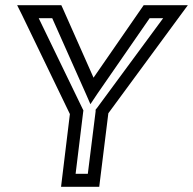

<svg xmlns="http://www.w3.org/2000/svg" viewBox="-20 -694 743 739"><path d="M659 -674H548H533L524 -661L340 -395L222 -661L216 -674H202H91H46L65 -636L249 -255L218 0L215 25H240H337H362L365 0L397 -258L675 -636L703 -674H659ZM608 -624 353 -278 348 -272V-265L318 -25H271L300 -262L301 -269L298 -275L129 -624H181L311 -332L328 -293L354 -332L556 -624H608Z"/></svg>

Font: Gamestation Text Outline
Style: Italic
Weight: 400
Designer: Jonas Hecksher
Foundry: Jonas Hecksher, Playtypeª, e-types AS
Version: Version 1.003